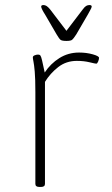

<svg xmlns="http://www.w3.org/2000/svg" viewBox="-20 -738 442 760"><path d="M136 2Q120 2 120 -10V-373Q120 -427 117.5 -454.5Q115 -482 112.5 -494Q110 -506 110 -511Q110 -516 117 -519Q124 -522 131 -522Q137 -522 140 -518Q143 -514 146.5 -499Q150 -484 157 -451Q180 -486 215 -508Q250 -530 293 -530Q322 -530 347 -523Q372 -516 372 -509Q372 -503 368.5 -494.5Q365 -486 361 -486Q357 -486 334.5 -491.5Q312 -497 284 -497Q242 -497 210.5 -472.5Q179 -448 158 -414V-10Q158 2 142 2ZM334 -718Q343 -718 343 -712Q343 -708 337 -697.5Q331 -687 328 -681L282 -602Q271 -585 265.5 -580.5Q260 -576 243 -576Q225 -576 219.5 -580.5Q214 -585 204 -602L158 -681Q152 -690 147.5 -699Q143 -708 143 -712Q143 -718 152 -718Q158 -718 164 -714.5Q170 -711 179 -700L243 -616L307 -700Q315 -711 321 -714.5Q327 -718 334 -718Z"/></svg>

Font: Asap Semi Expanded Thin
Style: Regular
Weight: 100
Width: 6
Designer: Pablo Cosgaya
Foundry: Omnibus-Type
Version: Version 3.001; ttfautohint (v1.8.4.7-5d5b)